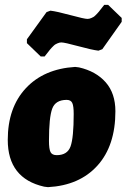

<svg xmlns="http://www.w3.org/2000/svg" viewBox="-20 -760 522 792"><path d="M426 -740 482 -686V-670L402 -557L386 -551Q360 -554 303 -569.5Q246 -585 233 -585Q229 -585 225 -584Q221 -583 216.5 -581Q212 -579 208.5 -577Q205 -575 200.5 -570.5Q196 -566 193.5 -563.5Q191 -561 186 -555Q181 -549 179 -546Q177 -543 171.5 -536.5Q166 -530 164 -527H148L91 -582V-598L172 -710L188 -716Q214 -713 271 -697.5Q328 -682 341 -682Q345 -682 349 -683Q353 -684 357.5 -686Q362 -688 365.5 -690Q369 -692 373.5 -696.5Q378 -701 380.5 -703.5Q383 -706 388 -712Q393 -718 395 -721Q397 -724 402.5 -730.5Q408 -737 410 -740ZM290 -484 306 -482Q376 -466 416 -420.5Q456 -375 456 -301Q456 -159 382 -77Q308 5 178 12L162 10Q12 -24 12 -183Q12 -316 86.5 -396Q161 -476 290 -484ZM255 -348Q209 -348 195.5 -312Q182 -276 182 -179Q182 -145 188.5 -132.5Q195 -120 214 -120Q258 -120 271 -156Q284 -192 284 -290Q284 -323 278 -335.5Q272 -348 255 -348Z"/></svg>

Font: Alegreya Sans SC Black
Style: Italic
Weight: 900
Italic angle: -7°
Designer: Juan Pablo del Peral
Foundry: Huerta Tipografica
Version: Version 2.007